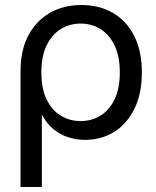

<svg xmlns="http://www.w3.org/2000/svg" viewBox="-20 -546 623 766"><path d="M62 200V-263Q62 -346 93 -404.5Q124 -463 178.5 -494.5Q233 -526 305 -526Q376 -526 430.5 -494.5Q485 -463 515.5 -402.5Q546 -342 546 -257Q546 -172 516 -111.5Q486 -51 435 -19.5Q384 12 319 12Q286 12 253.5 2Q221 -8 194 -30Q167 -52 148 -87H147V200ZM302 -63Q345 -63 380.5 -84.5Q416 -106 437 -149.5Q458 -193 458 -257Q458 -322 437 -365Q416 -408 381 -430Q346 -452 302 -452Q258 -452 222.5 -430Q187 -408 166 -365Q145 -322 145 -257Q145 -193 166 -149.5Q187 -106 222.5 -84.5Q258 -63 302 -63Z"/></svg>

Font: TikTok Sans 24pt
Style: Regular
Weight: 400
Version: Version 4.000